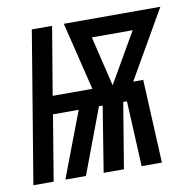

<svg xmlns="http://www.w3.org/2000/svg" viewBox="-90 -596 668 662"><g transform="rotate(-10 244.0 -265.0)"><path d="M-25 0 63 -530H134L94 -292H233L175 -530H513L376 -292H411L425 0H354L343 -229H330L292 0H221L258 -229H245L159 0H87L174 -229H84L46 0ZM304 -292 405 -467H262Z"/></g></svg>

Font: Iosevka Curly Medium Oblique
Style: Regular
Weight: 500
Italic angle: -9°
Monospace: yes
Designer: Belleve Invis
Foundry: Belleve Invis
Version: Version 11.1.0; ttfautohint (v1.8.3)